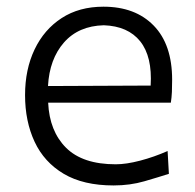

<svg xmlns="http://www.w3.org/2000/svg" viewBox="-20 -549 589 580"><path d="M323.2 11.2Q231.9 11.2 172.6 -23.9Q113.3 -59.1 84.5 -120.8Q55.7 -182.6 55.7 -261.7Q55.7 -339.4 84.5 -399.7Q113.3 -460 166.3 -494.4Q219.2 -528.8 292.5 -528.8Q388.7 -528.8 444.3 -471.7Q500 -414.6 500 -308.1Q500 -288.1 499.3 -271.2Q498.5 -254.4 496.1 -238.8H125.5Q129.4 -152.8 179.4 -102.8Q229.5 -52.7 329.6 -52.7Q361.3 -52.7 403.3 -63.7Q445.3 -74.7 486.3 -92.8L490.2 -23.9Q460 -14.2 416.5 -1.5Q373 11.2 323.2 11.2ZM435.1 -290.5Q440.4 -377.9 403.6 -424.1Q366.7 -470.2 293.5 -472.7Q217.3 -470.7 173.3 -420.7Q129.4 -370.6 125 -289.1Z"/></svg>

Font: Pinar Regular
Style: Regular
Weight: 400
Designer: Amin Abedi
Version: Version 3.000